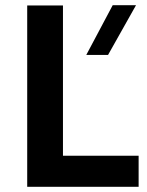

<svg xmlns="http://www.w3.org/2000/svg" viewBox="-20 -721 568 741"><path d="M85 -700V0H515V-120H223V-700ZM313 -509H397L505 -701H415Z"/></svg>

Font: Goli SemiBold
Style: Regular
Weight: 600
Designer: jaikishan Patel
Foundry: MagicType
Version: Version 1.000;Glyphs 3.2 (3242)